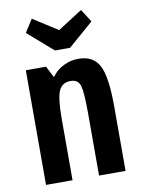

<svg xmlns="http://www.w3.org/2000/svg" viewBox="-87 -835 666 895"><g transform="rotate(-10 246.5 -387.5)"><path d="M57.4 0H182.9V-292.6Q182.9 -386.6 198.1 -421.9Q213.4 -457.1 254.3 -457.1Q290.6 -457.1 299.5 -424.3Q308.4 -391.4 308.4 -290.4V0H433.9V-304.9Q433.9 -445.7 405.8 -499.2Q377.7 -552.7 308.4 -552.7Q279.4 -552.7 257.8 -544.9Q236.1 -537.1 220.4 -526.8Q204.7 -516.4 195.4 -505.8Q186 -495.1 180.9 -488.4L153.1 -542.7H57.4ZM278.6 -609.9 398.3 -713.9 359.6 -774.6 243 -700.1 126.4 -774.6 87.7 -713.9 207.4 -609.9Z"/></g></svg>

Font: Secuela Black
Style: Regular
Weight: 900
Designer: Fernando Haro
Foundry: deFharo
Version: Version 1.704